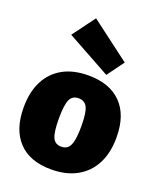

<svg xmlns="http://www.w3.org/2000/svg" viewBox="-160 -970 898 1082"><g transform="rotate(20 289.0 -428.5)"><path d="M297 -555Q425 -555 494.5 -484Q564 -413 564 -280Q564 -187 529.5 -121Q495 -55 431 -20Q367 15 278 15Q150 15 82 -57Q14 -129 14 -261Q14 -354 47.5 -419.5Q81 -485 144 -520Q207 -555 297 -555ZM288 -415Q251 -415 236.5 -383Q222 -351 222 -270Q222 -189 236.5 -157Q251 -125 288 -125Q314 -125 328.5 -139.5Q343 -154 349.5 -186.5Q356 -219 356 -272Q356 -352 341 -383.5Q326 -415 288 -415ZM226 -872 463 -693 389 -592 126 -737Z"/></g></svg>

Font: Bitter Thin Black
Style: Regular
Weight: 900
Version: Version 3.020